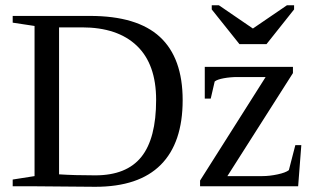

<svg xmlns="http://www.w3.org/2000/svg" viewBox="-20 -716 1206 738"><path d="M580.1 -332Q580.1 -469.2 506.1 -540Q432.1 -610.8 294.9 -610.8H207V-45.9Q265.6 -42 346.2 -42Q466.3 -42 523.2 -112.8Q580.1 -183.6 580.1 -332ZM326.2 -654.8Q507.3 -654.8 594.7 -574Q682.1 -493.2 682.1 -331.1Q682.1 -167 597.9 -82.5Q513.7 2 346.2 2L112.8 0H28.8V-25.9L112.8 -39.1V-616.2L28.8 -628.9V-654.8ZM749 0V-22L1001 -419.9H893.1Q865.7 -419.9 840.3 -415.3Q814.9 -410.6 805.2 -402.8L790 -336.9H767.1V-459H1106V-435.1L854 -39.1H988.3Q1016.1 -39.1 1046.9 -45.7Q1077.6 -52.2 1090.3 -62L1115.2 -158.2H1138.2L1126 0ZM821.3 -695.8 952.1 -606.4 1083 -695.8H1110.4V-679.7L1004.4 -546.4H900.4L793.9 -679.7V-695.8Z"/></svg>

Font: Times New Roman
Style: Regular
Weight: 400
Designer: Steve Matteson
Foundry: Ascender Corporation
Version: Version 2.00.3